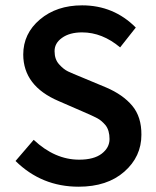

<svg xmlns="http://www.w3.org/2000/svg" viewBox="-20 -686 585 718"><path d="M273.9 12.2Q135.7 12.2 38.1 -84L106 -163.1Q185.1 -88.9 275.9 -88.9Q331.1 -88.9 360.4 -111.3Q389.6 -133.8 389.6 -166Q389.6 -198.2 375 -217.3Q359.9 -235.4 343.3 -244.1Q326.7 -252.9 289.1 -269L199.2 -308.1Q67.4 -364.3 66.9 -481.9Q66.9 -560.5 129.4 -613.3Q191.9 -666 287.1 -666Q405.3 -666 487.8 -583L429.2 -508.8Q362.3 -564.9 287.1 -564.9Q240.2 -564.9 211.9 -544.4Q183.6 -524.4 184.1 -494.1Q184.1 -463.9 201.2 -445.3Q217.8 -426.8 234.4 -418.9Q251 -411.1 288.1 -396L377 -358.9Q439.9 -332 474.6 -290.5Q509.3 -249 508.8 -182.1Q508.8 -100.1 444.8 -43.9Q380.9 12.2 273.9 12.2Z"/></svg>

Font: SourceSansPro-Semibold
Style: Regular
Weight: 600
Designer: Paul D. Hunt
Foundry: Adobe Systems Incorporated
Version: Version 2.020;PS 2.0;hotconv 1.0.86;makeotf.lib2.5.63406